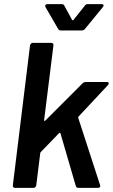

<svg xmlns="http://www.w3.org/2000/svg" viewBox="-20 -907 546 927"><path d="M42 -12 125 -688Q126 -693 129.5 -696.5Q133 -700 138 -700H228Q233 -700 236 -696.5Q239 -693 238 -688L193 -327Q193 -324 195 -323Q197 -322 199 -325L378 -504Q385 -511 394 -511H496Q505 -511 505 -505Q505 -500 501 -496L359 -344Q356 -341 358 -337L463 -14Q464 -12 464 -9Q464 0 453 0H359Q349 0 346 -9L272 -263Q271 -265 269 -265.5Q267 -266 265 -264L176 -172Q174 -168 174 -165L155 -12Q154 -7 150.5 -3.5Q147 0 142 0H52Q47 0 44 -3.5Q41 -7 42 -12ZM198 -878Q198 -882 201 -884.5Q204 -887 209 -887H278Q288 -887 291 -879L328 -811Q330 -809 332 -809Q334 -809 335 -811L389 -879Q394 -887 403 -887H471Q480 -887 480 -881Q480 -876 476 -872L390 -767Q384 -760 375 -760H273Q265 -760 261 -767L200 -872Q198 -876 198 -878Z"/></svg>

Font: Barlow SemiBold
Style: Italic
Weight: 600
Italic angle: -7°
Designer: Jeremy Tribby
Foundry: Tribby Type
Version: Version 1.408